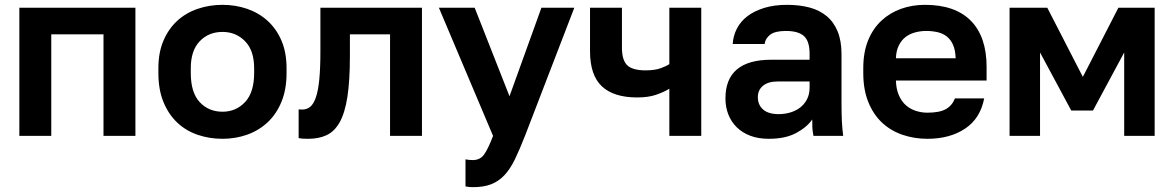

<svg xmlns="http://www.w3.org/2000/svg" viewBox="-20 -562 4855 794"><path d="M60 -530H540V0H408V-420H192V0H60Z M900 12Q846 12 797.5 -4.5Q749 -21 713 -55Q677 -89 656 -140Q635 -191 635 -260V-280Q635 -345 656 -394Q677 -443 713 -476Q749 -509 797.5 -525.5Q846 -542 900 -542Q954 -542 1002 -525.5Q1050 -509 1086.5 -476Q1123 -443 1144 -394Q1165 -345 1165 -280V-260Q1165 -192 1144 -141Q1123 -90 1086.5 -56Q1050 -22 1002 -5Q954 12 900 12ZM900 -100Q956 -100 993.5 -140Q1031 -180 1031 -260V-280Q1031 -353 993.5 -391.5Q956 -430 900 -430Q843 -430 806 -391.5Q769 -353 769 -280V-260Q769 -179 806 -139.5Q843 -100 900 -100Z M1255 12Q1247 12 1235 11.5Q1223 11 1215 9V-110Q1220 -109 1230 -109Q1249 -109 1263 -120.5Q1277 -132 1286.5 -160Q1296 -188 1300.5 -234.5Q1305 -281 1305 -350V-530H1725V0H1593V-420H1427V-330Q1427 -227 1416.5 -160.5Q1406 -94 1384.5 -56Q1363 -18 1330.5 -3Q1298 12 1255 12Z M1935 212Q1920 212 1905 209V97Q1920 100 1935 100Q1965 100 1981.5 77.5Q1998 55 2019 0L1795 -530H1943L2087 -164L2219 -530H2355L2151 0Q2129 56 2109.5 96.5Q2090 137 2066 162.5Q2042 188 2011 200Q1980 212 1935 212Z M2748 -195Q2725 -181 2693 -170Q2661 -159 2615 -159Q2518 -159 2469 -205Q2420 -251 2420 -350V-530H2552V-365Q2552 -313 2574 -292Q2596 -271 2650 -271Q2688 -271 2712.5 -280Q2737 -289 2748 -297V-530H2880V0H2748Z M3159 12Q3116 12 3083 -0.5Q3050 -13 3027 -35.5Q3004 -58 2992 -88.5Q2980 -119 2980 -155Q2980 -315 3170 -315H3328V-340Q3328 -392 3304.5 -413Q3281 -434 3230 -434Q3185 -434 3165 -418.5Q3145 -403 3142 -380H3010Q3012 -414 3027.5 -444Q3043 -474 3071.5 -495.5Q3100 -517 3141 -529.5Q3182 -542 3235 -542Q3286 -542 3327.5 -531Q3369 -520 3398.5 -495.5Q3428 -471 3444 -432Q3460 -393 3460 -338V-135Q3460 -93 3461.5 -61.5Q3463 -30 3467 0H3344Q3340 -22 3339.5 -33.5Q3339 -45 3339 -68Q3317 -36 3272.5 -12Q3228 12 3159 12ZM3200 -90Q3224 -90 3247 -96.5Q3270 -103 3288 -116.5Q3306 -130 3317 -151Q3328 -172 3328 -200V-225H3195Q3157 -225 3135.5 -207.5Q3114 -190 3114 -160Q3114 -128 3136 -109Q3158 -90 3200 -90Z M3815 12Q3761 12 3712.5 -4.5Q3664 -21 3628 -54.5Q3592 -88 3571 -139.5Q3550 -191 3550 -260V-280Q3550 -346 3570 -395Q3590 -444 3625 -476.5Q3660 -509 3706 -525.5Q3752 -542 3805 -542Q3930 -542 3995 -476Q4060 -410 4060 -285V-229H3685Q3686 -194 3697 -168.5Q3708 -143 3726 -127Q3744 -111 3767.5 -103.5Q3791 -96 3815 -96Q3866 -96 3892 -111Q3918 -126 3929 -155H4050Q4034 -72 3971 -30Q3908 12 3815 12ZM3810 -434Q3787 -434 3764.5 -428Q3742 -422 3725 -409Q3708 -396 3697 -374Q3686 -352 3685 -321H3932Q3931 -354 3921.5 -376Q3912 -398 3895.5 -411Q3879 -424 3857 -429Q3835 -434 3810 -434Z M4155 -530H4311L4458 -244L4605 -530H4755V0H4629V-345L4500 -105H4410L4281 -345V0H4155Z"/></svg>

Font: Golos Text DemiBold
Style: Regular
Weight: 600
Designer: A.Korolkova, Vitaly Kuzmin
Foundry: ParaType Ltd
Version: Version 2.002